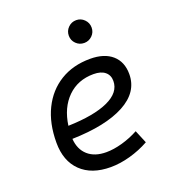

<svg xmlns="http://www.w3.org/2000/svg" viewBox="-135 -834 855 947"><g transform="rotate(-20 293.0 -360.0)"><path d="M289.6 -66.9Q328.6 -66.9 373.8 -79.6Q418.9 -92.3 460.4 -114.7L488.8 -46.4Q441.4 -20 387.9 -5.1Q334.5 9.8 285.2 9.8Q185.5 9.8 129.6 -44.4Q73.7 -98.6 73.7 -194.8Q73.7 -296.4 110.4 -370.8Q147 -445.3 213.9 -486.3Q280.8 -527.3 371.1 -527.3Q444.8 -527.3 486.1 -491.2Q527.3 -455.1 527.3 -390.6Q527.3 -295.9 429 -243.2Q330.6 -190.4 154.3 -186Q158.2 -129.9 193.6 -98.4Q229 -66.9 289.6 -66.9ZM157.7 -253.4Q293.5 -257.3 367.7 -291.3Q441.9 -325.2 441.9 -385.7Q441.9 -416 420.9 -433.3Q399.9 -450.7 360.8 -450.7Q278.3 -450.7 224.4 -397.7Q170.4 -344.7 157.7 -253.4ZM371.6 -610.4Q346.7 -610.4 329.1 -627.7Q311.5 -645 311.5 -669.9Q311.5 -694.8 329.1 -712.4Q346.7 -730 371.6 -730Q396 -730 413.6 -712.4Q431.2 -694.8 431.2 -669.9Q431.2 -645 413.6 -627.7Q396 -610.4 371.6 -610.4Z"/></g></svg>

Font: CaskaydiaCove NFP SemiLight
Style: Italic
Weight: 350
Italic angle: -10°
Designer: Aaron Bell
Foundry: Saja Typeworks
Version: Version 2111.001; VTT 6.35;Nerd Fonts 3.1.1